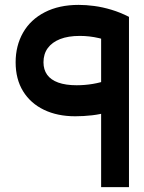

<svg xmlns="http://www.w3.org/2000/svg" viewBox="-20 -766 591 786"><path d="M288 -290Q215 -290 160 -316.5Q105 -343 74.5 -392.5Q44 -442 44 -511Q44 -579 74.5 -632.5Q105 -686 163.5 -716Q222 -746 302 -746Q332 -746 366 -741.5Q400 -737 436.5 -726Q473 -715 508 -697L457 -584Q424 -601 385 -610Q346 -619 307 -619Q259 -619 226 -606Q193 -593 175.5 -569Q158 -545 158 -511Q158 -481 173 -460Q188 -439 218.5 -428Q249 -417 294 -417Q327 -417 360 -422.5Q393 -428 422 -439L420 -307Q392 -298 357 -294Q322 -290 288 -290ZM394 0V-697H508V0Z"/></svg>

Font: Alexandria Medium
Style: Regular
Weight: 500
Designer: Mohamed Gaber
Foundry: Kief Type Foundry
Version: Version 5.100